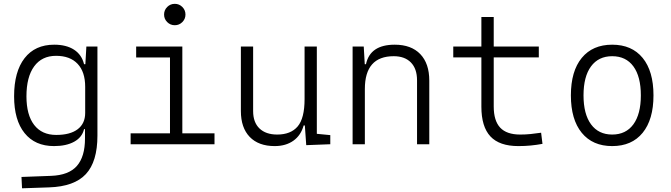

<svg xmlns="http://www.w3.org/2000/svg" viewBox="-20 -764 3556 1017"><path d="M96.7 233.4 93.8 173.3 250 167.5Q344.2 164.1 387.2 115Q430.2 65.9 430.2 -30.3V-80.1H425.3Q415 -36.6 373 -13.4Q331.1 9.8 266.1 9.8Q165.5 9.8 110.1 -59.1Q54.7 -127.9 54.7 -253.9Q54.7 -384.3 110.1 -455.8Q165.5 -527.3 267.1 -527.3Q331.5 -527.3 372.3 -500.7Q413.1 -474.1 425.3 -423.8H432.1L437.5 -517.6H496.1V-45.9Q496.1 92.3 434.8 158.2Q373.5 224.1 240.2 228.5ZM120.1 -253.9Q120.1 -155.3 160.9 -102.3Q201.7 -49.3 277.8 -49.3Q352.1 -49.3 391.6 -79.6Q431.2 -109.9 431.2 -166V-304.2Q431.2 -383.3 391.1 -425.8Q351.1 -468.3 276.9 -468.3Q201.7 -468.3 160.9 -412.4Q120.1 -356.4 120.1 -253.9Z M905.8 -630.4Q882.3 -630.4 865.7 -647Q849.1 -663.6 849.1 -687Q849.1 -710.4 865.7 -727.1Q882.3 -743.7 905.8 -743.7Q929.2 -743.7 945.8 -727.1Q962.4 -710.4 962.4 -687Q962.4 -663.6 945.8 -647Q929.2 -630.4 905.8 -630.4ZM671.9 0V-57.6H880.4V-459.5H701.2V-517.6H945.8V-57.6H1116.2V0Z M1435.1 9.8Q1349.6 9.8 1302.7 -38.8Q1255.9 -87.4 1255.9 -175.8V-517.6H1320.8V-175.8Q1320.8 -115.7 1354.5 -83.5Q1388.2 -51.3 1448.2 -51.3Q1520 -51.3 1556.6 -94.2Q1593.3 -137.2 1593.3 -239.3V-517.6H1658.2V-55.2L1729.5 -48.3V0L1602.1 4.9L1594.7 -99.6H1588.4Q1574.2 -47.4 1534.2 -18.8Q1494.1 9.8 1435.1 9.8Z M1847.7 0V-517.6H1906.7L1912.1 -423.8H1918.5Q1940.4 -527.3 2070.8 -527.3Q2158.2 -527.3 2206.1 -477.5Q2253.9 -427.7 2253.9 -336.9V0H2189V-338.4Q2189 -399.9 2156.5 -433.1Q2124 -466.3 2065.4 -466.3Q1912.6 -466.3 1912.6 -292.5V0Z M2725.6 9.8Q2625.5 9.8 2577.6 -41.5Q2529.8 -92.8 2529.8 -198.7V-460H2380.9V-517.6H2529.8V-673.8H2595.2V-517.6H2834V-460H2595.2V-200.2Q2595.2 -124.5 2629.4 -87.9Q2663.6 -51.3 2735.4 -51.3Q2763.7 -51.3 2790.3 -54Q2816.9 -56.6 2846.2 -61L2853.5 -2Q2821.3 3.9 2790.8 6.8Q2760.3 9.8 2725.6 9.8Z M3222.7 9.8Q3119.1 9.8 3061.5 -60.5Q3003.9 -130.9 3003.9 -258.8Q3003.9 -387.2 3061.5 -457.3Q3119.1 -527.3 3222.7 -527.3Q3326.7 -527.3 3384 -457.3Q3441.4 -387.2 3441.4 -258.8Q3441.4 -130.9 3384 -60.5Q3326.7 9.8 3222.7 9.8ZM3222.7 -51.3Q3295.4 -51.3 3335 -105.5Q3374.5 -159.7 3374.5 -258.8Q3374.5 -358.4 3335 -412.4Q3295.4 -466.3 3222.7 -466.3Q3150.4 -466.3 3110.6 -412.4Q3070.8 -358.4 3070.8 -258.8Q3070.8 -159.7 3110.6 -105.5Q3150.4 -51.3 3222.7 -51.3Z"/></svg>

Font: Caskaydia Cove Light
Style: Regular
Weight: 300
Monospace: yes
Designer: Aaron Bell
Foundry: Saja Typeworks
Version: Version 4.300; ttfautohint (v1.8.3)